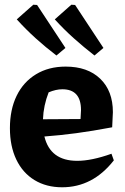

<svg xmlns="http://www.w3.org/2000/svg" viewBox="-20 -782 528 813"><path d="M243 11Q176 11 126 -19.5Q76 -50 49 -106.5Q22 -163 22 -239Q22 -318 50.5 -376.5Q79 -435 132.5 -467.5Q186 -500 258 -500Q351 -500 404.5 -448.5Q458 -397 458 -307L455 -243Q370 -227 302.5 -218Q235 -209 168 -204Q193 -101 307 -101Q368 -101 452 -131L462 -103Q373 11 243 11ZM186 -391Q164 -335 162 -277L321 -278L323 -316Q323 -404 244 -404Q217 -404 186 -391ZM219 -547Q173 -582 131 -620Q89 -658 51 -700L121 -762L137 -761L257 -579ZM380 -547Q335 -582 292.5 -620Q250 -658 212 -700L282 -762L298 -761L418 -579Z"/></svg>

Font: Piazzolla
Style: Bold
Weight: 700
Designer: Juan Pablo del Peral
Foundry: Huerta Tipografica
Version: Version 1.330